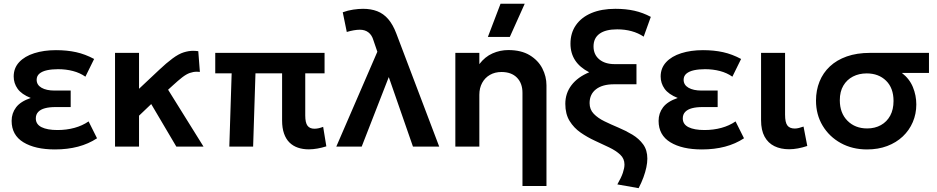

<svg xmlns="http://www.w3.org/2000/svg" viewBox="-20 -782 4998 1024"><path d="M273 15Q167.5 15 104.8 -23.2Q42 -61.5 42 -137.5Q42 -178 65.8 -209.5Q89.5 -241 144 -259.5Q95 -279 74 -308.5Q53 -338 53 -374Q53 -419 82.2 -450.5Q111.5 -482 162.8 -498.2Q214 -514.5 278.5 -514.5Q337 -514.5 385.8 -503.8Q434.5 -493 482 -467.5L435.5 -373Q406.5 -393.5 369.2 -403.2Q332 -413 289.5 -413Q257 -413 231.2 -407.5Q205.5 -402 190.5 -389.5Q175.5 -377 175.5 -356.5Q175.5 -329 201.5 -314Q227.5 -299 271.5 -299H357V-211H275.5Q243.5 -211 220 -204.8Q196.5 -198.5 183.8 -185Q171 -171.5 171 -150.5Q171 -119 201.5 -103.8Q232 -88.5 286.5 -88.5Q334.5 -88.5 376.8 -100Q419 -111.5 452.5 -134.5L497.5 -44.5Q452 -14.5 396 0.2Q340 15 273 15Z M593.5 0V-500H721.5V-308.5L829.5 -410Q867.5 -446 900.2 -470.2Q933 -494.5 959.8 -502.8Q986.5 -511 1009.5 -511Q1023 -511 1037.5 -509L1046 -398.5Q1037.5 -399.5 1029.5 -399.5Q1011 -399.5 992 -392.8Q973 -386 951.2 -369Q929.5 -352 904 -328.5L876.5 -303.5L1065.5 0H920.5L786.5 -227L721.5 -165V0Z M1627 14.5Q1595 14.5 1568.8 5.5Q1542.5 -3.5 1523.8 -22Q1505 -40.5 1494.8 -69.8Q1484.5 -99 1484.5 -139.5V-391H1342.5L1330 0H1203L1215.5 -391H1128V-500H1711V-391H1608V-166Q1608 -127.5 1620 -111.5Q1632 -95.5 1657 -95.5Q1668.5 -95.5 1680.2 -98.2Q1692 -101 1703.5 -105.5L1720.5 -1.5Q1697 6 1673 10.2Q1649 14.5 1627 14.5Z M1773.5 0 1992.5 -506 1971.5 -567.5Q1963.5 -595 1945 -609.2Q1926.5 -623.5 1899 -623.5Q1885 -623.5 1867.2 -620.5Q1849.5 -617.5 1829.5 -611.5L1808 -716.5Q1835 -726.5 1864 -730.8Q1893 -735 1916.5 -735Q1958.5 -735 1991.8 -722.2Q2025 -709.5 2050.2 -680.5Q2075.5 -651.5 2094 -602.5L2322.5 0H2182.5L2053.5 -371L1909 0Z M2766.5 210V-287Q2766.5 -338 2737 -368Q2707.5 -398 2654.5 -398Q2620 -398 2593.2 -382.8Q2566.5 -367.5 2551.5 -340Q2536.5 -312.5 2536.5 -276.5V0H2408.5V-500H2536.5V-440Q2566.5 -479.5 2606.8 -497.2Q2647 -515 2691 -515Q2760 -515 2805.2 -487.5Q2850.5 -460 2872.5 -417Q2894.5 -374 2894.5 -327V210ZM2582 -585 2649.5 -762H2778.5L2699 -585Z M3386 221.5 3272.5 201.5Q3293.5 165 3302 139.5Q3310.5 114 3310.5 95.5Q3310.5 64 3287.8 42.8Q3265 21.5 3229 4.2Q3193 -13 3152.8 -31.5Q3112.5 -50 3076.5 -75Q3040.5 -100 3017.8 -137Q2995 -174 2995 -228.5Q2995 -284.5 3028 -327.8Q3061 -371 3122.5 -396.5Q3022.5 -447.5 3022.5 -549Q3022.5 -606.5 3051.8 -648.2Q3081 -690 3134.5 -712.5Q3188 -735 3262 -735Q3317.5 -735 3363.2 -724.8Q3409 -714.5 3451 -692L3413 -586.5Q3384 -606 3348.2 -615.8Q3312.5 -625.5 3271.5 -625.5Q3210 -625.5 3177.8 -602.2Q3145.5 -579 3145.5 -534.5Q3145.5 -491 3176 -465.5Q3206.5 -440 3258.5 -440H3374.5V-332.5H3254.5Q3193 -332.5 3158.8 -306Q3124.5 -279.5 3124.5 -232Q3124.5 -198 3146.8 -175Q3169 -152 3204 -135Q3239 -118 3278.2 -101.5Q3317.5 -85 3352.8 -63.8Q3388 -42.5 3410.2 -12Q3432.5 18.5 3432.5 64Q3432.5 85.5 3427.2 110.5Q3422 135.5 3411.8 163.5Q3401.5 191.5 3386 221.5Z M3723.5 15Q3618 15 3555.2 -23.2Q3492.5 -61.5 3492.5 -137.5Q3492.5 -178 3516.2 -209.5Q3540 -241 3594.5 -259.5Q3545.5 -279 3524.5 -308.5Q3503.5 -338 3503.5 -374Q3503.5 -419 3532.8 -450.5Q3562 -482 3613.2 -498.2Q3664.5 -514.5 3729 -514.5Q3787.5 -514.5 3836.2 -503.8Q3885 -493 3932.5 -467.5L3886 -373Q3857 -393.5 3819.8 -403.2Q3782.5 -413 3740 -413Q3707.5 -413 3681.8 -407.5Q3656 -402 3641 -389.5Q3626 -377 3626 -356.5Q3626 -329 3652 -314Q3678 -299 3722 -299H3807.5V-211H3726Q3694 -211 3670.5 -204.8Q3647 -198.5 3634.2 -185Q3621.5 -171.5 3621.5 -150.5Q3621.5 -119 3652 -103.8Q3682.5 -88.5 3737 -88.5Q3785 -88.5 3827.2 -100Q3869.5 -111.5 3903 -134.5L3948 -44.5Q3902.5 -14.5 3846.5 0.2Q3790.5 15 3723.5 15Z M4188.5 14Q4144 14 4110.2 -2.5Q4076.5 -19 4057.8 -53.2Q4039 -87.5 4039 -141V-500H4167V-170.5Q4167 -129.5 4179.2 -113Q4191.5 -96.5 4219 -96.5Q4229 -96.5 4241 -99.5Q4253 -102.5 4265.5 -107L4285.5 -3.5Q4260 5 4235.5 9.5Q4211 14 4188.5 14Z M4604 15Q4526 15 4464.5 -18.8Q4403 -52.5 4367.5 -111.5Q4332 -170.5 4332 -245.5Q4332 -300.5 4350.8 -347Q4369.5 -393.5 4406 -427.8Q4442.5 -462 4496.2 -481Q4550 -500 4620.5 -500H4934.5V-393H4790Q4830.5 -362 4848.8 -317.5Q4867 -273 4867 -225Q4867 -174.5 4848.2 -130.8Q4829.5 -87 4794.8 -54.2Q4760 -21.5 4711.8 -3.2Q4663.5 15 4604 15ZM4605 -97Q4646.5 -97 4678.2 -114.8Q4710 -132.5 4727.8 -165.2Q4745.5 -198 4745.5 -243.5Q4745.5 -312.5 4705.8 -351.5Q4666 -390.5 4602.5 -390.5Q4561.5 -390.5 4529 -373.8Q4496.5 -357 4477.8 -325.2Q4459 -293.5 4459 -247.5Q4459 -179 4499.8 -138Q4540.5 -97 4605 -97Z"/></svg>

Font: Geologica EX Med
Style: Regular
Weight: 500
Designer: Sindre Bremnes, Frode Helland
Foundry: Monokrom Skriftforlag AS
Version: Version 1.010;gftools[0.9.28]